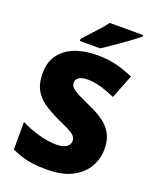

<svg xmlns="http://www.w3.org/2000/svg" viewBox="-168 -1023 914 1129"><g transform="rotate(20 288.5 -458.5)"><path d="M544 -217Q544 -159 514.5 -107Q485 -55 423.5 -22.5Q362 10 264 10Q215 10 178.5 5.5Q142 1 110 -9Q78 -19 44 -35V-207Q102 -178 161 -162.5Q220 -147 268 -147Q297 -147 315 -154Q333 -161 342 -173Q351 -185 351 -200Q351 -219 338 -232Q325 -245 297 -259Q269 -273 222 -294Q169 -319 130 -346.5Q91 -374 70 -414Q49 -454 49 -515Q49 -584 83 -630.5Q117 -677 177.5 -700.5Q238 -724 318 -724Q388 -724 444 -708.5Q500 -693 544 -673L485 -524Q439 -545 394.5 -557.5Q350 -570 312 -570Q287 -570 271 -564Q255 -558 247.5 -547.5Q240 -537 240 -524Q240 -507 253 -494Q266 -481 296.5 -465.5Q327 -450 380 -426Q432 -403 468.5 -375.5Q505 -348 524.5 -310.5Q544 -273 544 -217ZM528 -917Q510 -903 483 -882.5Q456 -862 425 -840.5Q394 -819 365.5 -799.5Q337 -780 317 -767H190V-781Q207 -800 231 -825.5Q255 -851 279 -878Q303 -905 319 -927H528Z"/></g></svg>

Font: Noto Sans Khmer Black
Style: Regular
Weight: 900
Version: Version 2.003